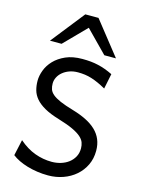

<svg xmlns="http://www.w3.org/2000/svg" viewBox="-145 -1073 863 1166"><g transform="rotate(15 287.0 -489.5)"><path d="M468.8 -585.9Q442.4 -600.6 420.2 -610.6Q397.9 -620.6 377 -627.2Q356 -633.8 335 -636.7Q314 -639.6 290.5 -639.6Q261.2 -639.6 237.1 -630.9Q212.9 -622.1 195.3 -607.4Q177.7 -592.8 168.2 -573.7Q158.7 -554.7 158.7 -534.7Q158.7 -514.6 164.3 -498.3Q169.9 -481.9 187 -467.5Q204.1 -453.1 235.8 -439.2Q267.6 -425.3 319.8 -410.2Q368.2 -396 405.5 -377.2Q442.9 -358.4 468.3 -334Q493.7 -309.6 506.8 -278.3Q520 -247.1 520 -207.5Q520 -158.2 500.7 -117.9Q481.4 -77.6 448 -48.6Q414.6 -19.5 370.1 -3.7Q325.7 12.2 275.9 12.2Q240.7 12.2 207.3 7.3Q173.8 2.4 144.3 -6.3Q114.7 -15.1 89.8 -27.1Q64.9 -39.1 46.4 -53.7L68.4 -153.8Q117.2 -111.3 169.2 -92.3Q221.2 -73.2 275.9 -73.2Q305.2 -73.2 332.5 -81.5Q359.9 -89.8 380.9 -105.7Q401.9 -121.6 414.6 -144.8Q427.2 -168 427.2 -197.8Q427.2 -216.8 421.1 -234.1Q415 -251.5 396.5 -268.1Q377.9 -284.7 343.3 -301Q308.6 -317.4 251.5 -334.5Q194.3 -351.6 158.2 -372.1Q122.1 -392.6 101.6 -416.7Q81.1 -440.9 73.5 -468.5Q65.9 -496.1 65.9 -527.3Q65.9 -558.6 78.9 -593.3Q91.8 -627.9 119.6 -657.2Q147.5 -686.5 190.9 -705.8Q234.4 -725.1 295.4 -725.1Q323.7 -725.1 348.4 -722.7Q373 -720.2 396.2 -714.8Q419.4 -709.5 441.9 -701.2Q464.4 -692.9 488.3 -681.2ZM75.7 -781.2 241.7 -991.2H324.7L490.7 -781.2H417.5L283.2 -918L148.9 -781.2Z"/></g></svg>

Font: Andika Phon
Style: Regular
Weight: 400
Designer: Victor Gaultney, Annie Olsen, Julie Remington, Don Collingsworth, Eric Hays, Becca Hirsbrunner
Foundry: SIL International
Version: Version 5.000